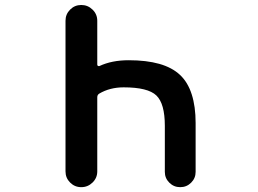

<svg xmlns="http://www.w3.org/2000/svg" viewBox="-20 -775 1040 774"><path d="M644.5 -82V-267.6Q644.5 -357.4 610.4 -390.1Q576.2 -422.9 478.5 -422.9Q422.9 -422.9 379.9 -397.5Q372.1 -392.6 372.1 -382.8V-84Q372.1 -57.6 353 -39.1Q334 -20.5 307.6 -20.5Q281.2 -20.5 262.7 -39.1Q244.1 -57.6 244.1 -84V-691.4Q244.1 -717.8 262.7 -736.3Q281.2 -754.9 307.6 -754.9Q334 -754.9 353 -736.3Q372.1 -717.8 372.1 -691.4V-514.6Q372.1 -510.7 375 -509.3Q377.9 -507.8 380.9 -508.8Q430.7 -532.2 499 -532.2Q570.3 -532.2 622.1 -517.6Q673.8 -502.9 705.6 -473.1Q737.3 -443.4 752.9 -394.5Q768.6 -345.7 768.6 -279.3V-82Q768.6 -56.6 750.5 -38.6Q732.4 -20.5 706.5 -20.5Q680.7 -20.5 662.6 -38.6Q644.5 -56.6 644.5 -82Z"/></svg>

Font: Rounded-X Mgen+ 1mn medium
Style: Regular
Weight: 500
Designer: [Source Han Sans]
Ryoko NISHIZUKA  (kana & ideographs); Paul D. Hunt (Latin, Greek & Cyrillic); Wenlong ZHANG  (bopomofo
Version: Version 1.059.20150602